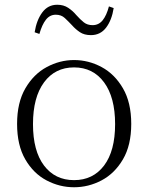

<svg xmlns="http://www.w3.org/2000/svg" viewBox="-20 -775 625 809"><path d="M292 14Q231 14 176 -15Q121 -44 86.5 -103.5Q52 -163 52 -253Q52 -343 87 -403Q122 -463 177 -492.5Q232 -522 292 -522Q353 -522 408 -492.5Q463 -463 498 -403Q533 -343 533 -253Q533 -163 498 -103.5Q463 -44 408 -15Q353 14 292 14ZM292 -16Q372 -16 418.5 -77.5Q465 -139 465 -252Q465 -365 418.5 -428Q372 -491 292 -491Q212 -491 165.5 -428Q119 -365 119 -252Q119 -139 165.5 -77.5Q212 -16 292 -16ZM126 -639Q134 -690 158 -722.5Q182 -755 221 -755Q248 -755 267.5 -742Q287 -729 301 -712Q318 -693 333 -681Q348 -669 370 -669Q396 -669 412.5 -689.5Q429 -710 439 -748L459 -741Q451 -690 427 -658.5Q403 -627 363 -627Q335 -627 316.5 -639.5Q298 -652 284 -668Q268 -685 253 -699Q238 -713 215 -713Q190 -713 173.5 -692Q157 -671 146 -632Z"/></svg>

Font: Noto Serif KR ExtraLight ExtraLight
Style: Regular
Weight: 250
Version: Version 2.003-H1;hotconv 1.1.1;makeotfexe 2.6.0